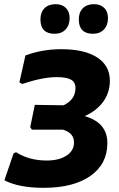

<svg xmlns="http://www.w3.org/2000/svg" viewBox="-20 -890 570 921"><path d="M247 -870Q278 -870 296 -852Q314 -834 314 -803Q314 -769 294.5 -748.5Q275 -728 242 -728Q174 -728 174 -797Q174 -831 193.5 -850.5Q213 -870 247 -870ZM431 -870Q462 -870 480 -852Q498 -834 498 -803Q498 -769 478.5 -748.5Q459 -728 426 -728Q358 -728 358 -797Q358 -831 377.5 -850.5Q397 -870 431 -870ZM189 11Q71 11 1 -25L45 -154L57 -160Q119 -120 204 -120Q263 -120 299 -143.5Q335 -167 335 -207Q335 -252 282 -268H133L125 -280L147 -387L285 -385Q342 -412 342 -468Q342 -496 320.5 -508Q299 -520 252 -520Q183 -520 87 -487L73 -495L102 -624Q182 -654 274 -654Q385 -654 446 -614.5Q507 -575 507 -503Q507 -446 475 -402Q443 -358 386 -333Q495 -302 495 -204Q495 -103 413.5 -46Q332 11 189 11Z"/></svg>

Font: Alegreya Sans SC ExtraBold
Style: Italic
Weight: 800
Italic angle: -7°
Designer: Juan Pablo del Peral
Foundry: Huerta Tipografica
Version: Version 2.007